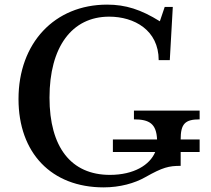

<svg xmlns="http://www.w3.org/2000/svg" viewBox="-20 -800 910 830"><path d="M428 10C499 10 562 -8 608 -34C684 -77 710 -83 761 -83V-143H843V-197H761C761 -264 779 -284 843 -284V-322H559V-284C626 -284 656 -265 659 -197H468V-143H651C628 -87 559 -44 455 -44C287 -44 194 -164 194 -378C194 -596 290 -728 452 -728C560 -728 666 -670 666 -540H714L727 -770H692L671 -708C589 -759 523 -780 443 -780C216 -780 60 -614 60 -372C60 -139 202 10 428 10Z"/></svg>

Font: Libre Baskerville
Style: Regular
Weight: 400
Designer: Pablo Impallari, Rodrigo Fuenzalida
Foundry: Pablo Impallari, Rodrigo Fuenzalida
Version: Version 1.051;Glyphs 3.2.3 (3260)